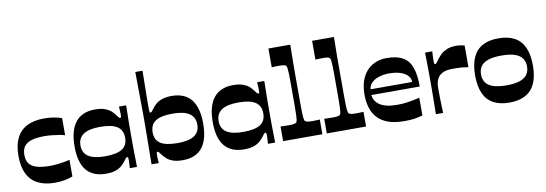

<svg xmlns="http://www.w3.org/2000/svg" viewBox="-56 -1122 4311 1515"><g transform="rotate(-10 2099.0 -364.5)"><path d="M285.7 10.6Q205.6 10.6 150.1 -17.5Q94.6 -45.7 66.3 -103Q37.9 -160.4 37.9 -246.7Q37.9 -333.4 66.4 -390.5Q94.9 -447.7 150.6 -475.9Q206.3 -504 287.4 -504Q330.1 -504 364.8 -498Q399.5 -492 429.1 -481.7V-344.6Q415.1 -349.6 387.8 -354.3Q360.4 -358.9 328.5 -362.4Q296.7 -365.9 267 -365.9Q209.6 -365.9 168.6 -355.2Q127.6 -344.4 106.3 -318.5Q85 -292.5 85 -246.7Q85 -201.2 106.3 -175.1Q127.6 -149 168.6 -138.1Q209.6 -127.1 267 -127.1Q297.7 -127.1 329.4 -130.4Q361.1 -133.8 388 -138.6Q414.8 -143.4 429.1 -147.4V-14.4Q399.5 -2.7 363.3 4Q327.1 10.6 285.7 10.6Z M695.3 10.6Q591.2 10.6 539.1 -52.3Q486.9 -115.3 486.9 -243.3Q486.9 -371.4 539.1 -437.7Q591.2 -504 695.3 -504Q742.6 -504 773 -493Q803.3 -482 822 -465.9Q840.6 -449.7 851.3 -434.1Q863.6 -417.4 869.6 -410.6Q875.6 -403.7 880.6 -403.7Q887.7 -403.7 888.7 -410.9Q889.7 -418 889.7 -434Q889.7 -444.4 888.8 -460.5Q888 -476.7 886.3 -493.4H944.1Q943.8 -464.2 943.1 -431.7Q942.4 -399.2 941.9 -366Q941.4 -332.8 941.4 -301.8Q941.4 -270.7 941.4 -243.3Q941.4 -216.7 941.4 -186.3Q941.4 -155.9 941.9 -124Q942.4 -92.1 943.1 -60.7Q943.8 -29.2 944.1 0H886.3Q888 -16.7 888.8 -33Q889.7 -49.4 889.7 -60.4Q889.7 -75.7 888.7 -82.7Q887.7 -89.7 880.6 -89.7Q875.6 -89.7 869.6 -82.8Q863.6 -76 851.3 -59.3Q840.6 -44.3 822 -27.8Q803.3 -11.3 773 -0.3Q742.6 10.6 695.3 10.6ZM712 -126.1Q805.4 -126.1 848.7 -154.2Q892 -182.2 892 -243.3Q892 -304.5 848.7 -333.2Q805.4 -361.9 712 -361.9Q621.7 -361.9 577.9 -332.2Q534 -302.5 534 -243.3Q534 -184.2 577.9 -155.1Q621.7 -126.1 712 -126.1Z M1309.7 10.6Q1262.7 10.6 1232.2 -0.3Q1201.7 -11.3 1183.4 -27.8Q1165 -44.3 1153.7 -59.3Q1141.7 -76 1135.5 -82.8Q1129.3 -89.7 1124.3 -89.7Q1118 -89.7 1116.7 -82.7Q1115.3 -75.7 1115.3 -60.4Q1115.3 -49.4 1116.5 -33Q1117.7 -16.7 1118.7 0H1060.9Q1061.9 -85.5 1062.4 -143.4Q1062.9 -201.2 1063.4 -238.4Q1063.9 -275.6 1064 -299.2Q1064.2 -322.8 1064.2 -338.9Q1064.2 -355 1064.2 -371Q1064.2 -386.9 1064.2 -402.9Q1064.2 -418.8 1064 -442.1Q1063.9 -465.4 1063.4 -502.4Q1062.9 -539.4 1062.4 -597Q1061.9 -654.5 1060.9 -740H1118.7Q1118 -682.1 1117.2 -632.9Q1116.3 -583.7 1115.8 -544.1Q1115.3 -504.4 1115.3 -476.5Q1115.3 -448.6 1115.3 -433Q1115.3 -417.7 1116.7 -410.7Q1118 -403.7 1124.3 -403.7Q1129.3 -403.7 1135.5 -410.6Q1141.7 -417.4 1153.7 -434.1Q1165 -449.7 1183.4 -465.9Q1201.7 -482 1232.2 -493Q1262.7 -504 1309.7 -504Q1414.4 -504 1466.2 -439.4Q1518 -374.7 1518 -246.7Q1518 -118.7 1466.2 -54Q1414.4 10.6 1309.7 10.6ZM1293 -129.4Q1383.3 -129.4 1427.1 -158.5Q1470.9 -187.5 1470.9 -246.7Q1470.9 -305.9 1427.1 -335.6Q1383.3 -365.3 1293 -365.3Q1199.6 -365.3 1156.3 -336.6Q1113 -307.8 1113 -246.7Q1113 -185.6 1156.3 -157.5Q1199.6 -129.4 1293 -129.4Z M1802.3 10.6Q1698.2 10.6 1646.1 -52.3Q1593.9 -115.3 1593.9 -243.3Q1593.9 -371.4 1646.1 -437.7Q1698.2 -504 1802.3 -504Q1849.6 -504 1880 -493Q1910.3 -482 1929 -465.9Q1947.6 -449.7 1958.3 -434.1Q1970.6 -417.4 1976.6 -410.6Q1982.6 -403.7 1987.6 -403.7Q1994.7 -403.7 1995.7 -410.9Q1996.7 -418 1996.7 -434Q1996.7 -444.4 1995.8 -460.5Q1995 -476.7 1993.3 -493.4H2051.1Q2050.8 -464.2 2050.1 -431.7Q2049.4 -399.2 2048.9 -366Q2048.4 -332.8 2048.4 -301.8Q2048.4 -270.7 2048.4 -243.3Q2048.4 -216.7 2048.4 -186.3Q2048.4 -155.9 2048.9 -124Q2049.4 -92.1 2050.1 -60.7Q2050.8 -29.2 2051.1 0H1993.3Q1995 -16.7 1995.8 -33Q1996.7 -49.4 1996.7 -60.4Q1996.7 -75.7 1995.7 -82.7Q1994.7 -89.7 1987.6 -89.7Q1982.6 -89.7 1976.6 -82.8Q1970.6 -76 1958.3 -59.3Q1947.6 -44.3 1929 -27.8Q1910.3 -11.3 1880 -0.3Q1849.6 10.6 1802.3 10.6ZM1819 -126.1Q1912.4 -126.1 1955.7 -154.2Q1999 -182.2 1999 -243.3Q1999 -304.5 1955.7 -333.2Q1912.4 -361.9 1819 -361.9Q1728.7 -361.9 1684.9 -332.2Q1641 -302.5 1641 -243.3Q1641 -184.2 1684.9 -155.1Q1728.7 -126.1 1819 -126.1Z M2115 0V-117.7Q2131.3 -117 2147 -116.4Q2162.7 -115.7 2180.4 -115.7Q2207.7 -115.7 2221.2 -118.2Q2234.8 -120.7 2240.1 -125Q2243.8 -127.7 2246.1 -133.7Q2248.4 -139.7 2249.9 -152.9Q2251.4 -166 2252.3 -190.5Q2253.1 -214.9 2253.3 -254.7Q2253.4 -294.4 2253.4 -353.6Q2253.4 -412.1 2253.3 -451.7Q2253.1 -491.3 2252.3 -515.9Q2251.4 -540.5 2249.9 -553.9Q2248.4 -567.2 2246.1 -573.5Q2243.8 -579.8 2240.1 -582.5Q2234.8 -587.2 2222.3 -589.2Q2209.7 -591.2 2187.1 -591.2Q2171.4 -591.2 2157.7 -590.9Q2144 -590.5 2127.6 -589.2V-740H2302.6Q2301.9 -690.2 2301.4 -654.2Q2300.9 -618.3 2300.5 -588Q2300.2 -557.6 2300.2 -524.2Q2300.2 -490.7 2300.2 -446.7Q2300.2 -402.8 2300.2 -339.5Q2300.2 -284.4 2300.4 -247.3Q2300.5 -210.2 2301.5 -187.4Q2302.5 -164.7 2304 -152.2Q2305.5 -139.7 2307.9 -133.7Q2310.2 -127.7 2313.9 -125Q2319.6 -120.4 2332.9 -118Q2346.3 -115.7 2371.6 -115.7Q2387.6 -115.7 2401.1 -116.4Q2414.6 -117 2429.6 -117.7V0Z M2465 0V-117.7Q2481.3 -117 2497 -116.4Q2512.7 -115.7 2530.4 -115.7Q2557.7 -115.7 2571.2 -118.2Q2584.8 -120.7 2590.1 -125Q2593.8 -127.7 2596.1 -133.7Q2598.4 -139.7 2599.9 -152.9Q2601.4 -166 2602.3 -190.5Q2603.1 -214.9 2603.3 -254.7Q2603.4 -294.4 2603.4 -353.6Q2603.4 -412.1 2603.3 -451.7Q2603.1 -491.3 2602.3 -515.9Q2601.4 -540.5 2599.9 -553.9Q2598.4 -567.2 2596.1 -573.5Q2593.8 -579.8 2590.1 -582.5Q2584.8 -587.2 2572.3 -589.2Q2559.7 -591.2 2537.1 -591.2Q2521.4 -591.2 2507.7 -590.9Q2494 -590.5 2477.6 -589.2V-740H2652.6Q2651.9 -690.2 2651.4 -654.2Q2650.9 -618.3 2650.5 -588Q2650.2 -557.6 2650.2 -524.2Q2650.2 -490.7 2650.2 -446.7Q2650.2 -402.8 2650.2 -339.5Q2650.2 -284.4 2650.4 -247.3Q2650.5 -210.2 2651.5 -187.4Q2652.5 -164.7 2654 -152.2Q2655.5 -139.7 2657.9 -133.7Q2660.2 -127.7 2663.9 -125Q2669.6 -120.4 2682.9 -118Q2696.3 -115.7 2721.6 -115.7Q2737.6 -115.7 2751.1 -116.4Q2764.6 -117 2779.6 -117.7V0Z M3085.4 10.6Q3011.8 10.6 2959.7 -7.3Q2907.7 -25.3 2874.7 -59.3Q2841.6 -93.3 2826.3 -141.6Q2810.9 -190 2810.9 -250.7Q2810.9 -331.6 2838.9 -388.1Q2866.9 -444.7 2916.9 -474.3Q2966.9 -504 3031 -504Q3114 -504 3162.4 -475.7Q3210.7 -447.4 3231.2 -388.4Q3251.7 -329.4 3251.7 -237.3H2862.4Q2866.4 -212.4 2878.9 -191.8Q2891.4 -171.2 2914.1 -156.4Q2936.8 -141.7 2970.7 -133.7Q3004.7 -125.8 3052 -125.8Q3096.7 -125.8 3137.9 -131.9Q3179.1 -138.1 3232.5 -150.8V-9Q3197.5 1.3 3164.5 6Q3131.5 10.6 3085.4 10.6ZM3198.6 -283Q3198.6 -326.9 3153.3 -354.1Q3108 -381.3 3031 -381.3Q2985 -381.3 2947.9 -368.9Q2910.7 -356.4 2889 -334.3Q2867.4 -312.2 2866.1 -283Z M3338.9 0Q3339.5 -33.1 3340 -66.3Q3340.5 -99.4 3341 -132.1Q3341.5 -164.8 3341.5 -195.4Q3341.5 -225.9 3341.5 -252.9Q3341.5 -280 3341.5 -311.2Q3341.5 -342.4 3341 -374.8Q3340.5 -407.2 3340 -437.4Q3339.5 -467.5 3338.9 -493.4H3397Q3396 -475.4 3394.8 -456.2Q3393.7 -437 3393.7 -424.7Q3393.7 -406.1 3395 -397.9Q3396.3 -389.7 3402.7 -389.7Q3407.7 -389.7 3414.7 -397.9Q3421.7 -406.1 3437 -428.1Q3447.4 -442.8 3466.2 -460.6Q3485 -478.4 3514.7 -491.2Q3544.3 -504 3587.7 -504Q3606 -504 3623.5 -501.5Q3641 -499 3656.4 -495V-320.8Q3637 -324.5 3609 -327.2Q3580.9 -329.8 3527.8 -329.8Q3482.2 -329.8 3452.4 -315.9Q3422.6 -302 3407.6 -273.9Q3392.7 -245.8 3392.7 -202.1Q3392.7 -183.8 3392.7 -162.8Q3392.7 -141.8 3393.2 -117.1Q3393.7 -92.4 3394.7 -63.3Q3395.7 -34.2 3397 0Z M3927.7 10.6Q3850.7 10.6 3799.1 -17.7Q3747.6 -46 3722.3 -103Q3696.9 -160 3696.9 -246.7Q3696.9 -333.4 3722.6 -390.7Q3748.3 -448.1 3799.8 -476.1Q3851.3 -504 3927.7 -504Q4005 -504 4056.4 -476.1Q4107.8 -448.1 4133.8 -390.7Q4159.8 -333.4 4159.8 -246.7Q4159.8 -160 4134.1 -103Q4108.4 -46 4056.7 -17.7Q4005 10.6 3927.7 10.6ZM3927.7 -127.4Q3994 -127.4 4034.9 -141.4Q4075.7 -155.3 4094.2 -182.1Q4112.7 -208.8 4112.7 -246.7Q4112.7 -284.6 4094.2 -311.3Q4075.7 -338.1 4034.9 -352Q3994 -366 3927.7 -366Q3861.3 -366 3820.9 -352Q3780.4 -338.1 3762.2 -311.3Q3744 -284.6 3744 -246.7Q3744 -208.8 3762.2 -182.1Q3780.4 -155.3 3820.9 -141.4Q3861.3 -127.4 3927.7 -127.4Z"/></g></svg>

Font: Ojuju ExtraLight
Style: Regular
Weight: 200
Designer: Chisaokwu Joboson, Mirko Velimirovic
Foundry: Udi Foundry
Version: Version 1.000